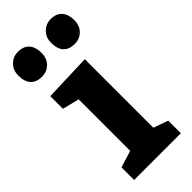

<svg xmlns="http://www.w3.org/2000/svg" viewBox="-250 -819 862 862"><g transform="rotate(-45 180.5 -388.0)"><path d="M73.2 -775.9Q108.4 -775.9 126.7 -755.4Q145 -734.9 145 -698.2Q145 -662.1 123.5 -641.1Q102.1 -620.1 70.8 -620.1Q35.6 -620.1 17.3 -640.1Q-1 -660.2 -1 -698.2Q-1 -732.9 20.5 -754.4Q42 -775.9 73.2 -775.9ZM280.8 -775.9Q315.9 -775.9 334.5 -755.4Q353 -734.9 353 -698.2Q353 -662.1 331.5 -641.1Q310.1 -620.1 278.8 -620.1Q243.7 -620.1 225.3 -640.1Q207 -660.2 207 -698.2Q207 -732.9 229 -754.4Q251 -775.9 280.8 -775.9ZM332 -80.1V0H35.2V-80.1L115.2 -105V-432.1L35.2 -452.1V-532.2L262.2 -540V-105Z"/></g></svg>

Font: Kadwa
Style: Bold
Weight: 700
Designer: Sol Matas
Foundry: Sol Matas
Version: Version 1.001;PS 001.000;hotconv 1.0.70;makeotf.lib2.5.58329